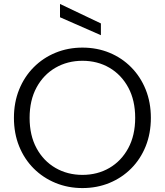

<svg xmlns="http://www.w3.org/2000/svg" viewBox="-20 -949 838 976"><path d="M399 7Q326 7 262.5 -19Q199 -45 151.4 -92.5Q103.8 -140 77.3 -205.5Q50.8 -271 50.8 -350Q50.8 -428.3 77.3 -493.8Q103.8 -559.3 151.4 -607.1Q199 -655 262.5 -681Q326 -707 399 -707Q473 -707 536.2 -681Q599.5 -655 646.8 -607.1Q694.2 -559.3 720.6 -493.8Q746.9 -428.3 746.9 -350Q746.9 -271 720.6 -205.5Q694.2 -140 646.8 -92.5Q599.5 -45 536.2 -19Q473 7 399 7ZM399 -60Q475.5 -60 536.1 -95.3Q596.6 -130.6 631.9 -195.6Q667.2 -260.7 667.2 -350Q667.2 -439.3 631.9 -504.4Q596.6 -569.4 536.1 -604.7Q475.5 -640 399 -640Q323.2 -640 262.1 -604.7Q201.1 -569.4 165.8 -504.4Q130.5 -439.3 130.5 -350Q130.5 -260.7 165.8 -195.6Q201.1 -130.6 262.1 -95.3Q323.2 -60 399 -60ZM492.9 -770.1 285 -861.3V-928.9L492.9 -829.9Z"/></svg>

Font: Envelope Sans Variable
Style: Regular
Weight: 500
Designer: Andreas Rasmussen / Norman Anderson
Foundry: mail.de GmbH
Version: Version 1.150